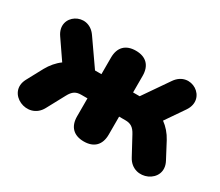

<svg xmlns="http://www.w3.org/2000/svg" viewBox="-96 -714 1070 935"><g transform="rotate(30 439.0 -246.0)"><path d="M439 9C496 9 528 -23 528 -81V-182H563C592 -182 610 -172 627 -140L681 -40C734 59 886 -10 833 -110L786 -199C770 -229 748 -254 723 -272L795 -377C858 -470 726 -553 663 -460L565 -318H528V-411C528 -469 496 -501 439 -501C382 -501 350 -469 350 -411V-318H314L215 -460C152 -552 20 -469 84 -377L156 -272C131 -254 109 -228 93 -199L45 -110C-8 -10 145 59 198 -40L252 -140C269 -172 286 -182 316 -182H350V-81C350 -23 382 9 439 9Z"/></g></svg>

Font: Nunito Black
Style: Regular
Weight: 900
Designer: Vernon Adams
Foundry: Vernon Adams
Version: Version 3.602